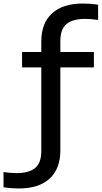

<svg xmlns="http://www.w3.org/2000/svg" viewBox="-109 -838 576 1088"><path d="M-2.5 230Q-45.5 230 -89 223.5V137Q-47.5 143 -16 143Q55.5 143 90.2 113.8Q125 84.5 125 19V-456H16V-543.5H125V-602.5Q125 -706.5 186 -762.2Q247 -818 360.5 -818Q403.5 -818 447 -811.5V-725Q405.5 -731 374 -731Q302.5 -731 267.8 -701.8Q233 -672.5 233 -607V-543.5H423V-456H233V14.5Q233 118.5 172 174.2Q111 230 -2.5 230Z"/></svg>

Font: Encode Sans Expanded Medium
Style: Regular
Weight: 500
Width: 7
Designer: Multiple Designers
Foundry: Impallari Type
Version: Version 3.000; ttfautohint (v1.8.3) -l 8 -r 50 -G 200 -x 14 